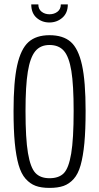

<svg xmlns="http://www.w3.org/2000/svg" viewBox="-20 -874 465 900"><path d="M211.4 -768.6Q176.8 -768.6 151.6 -790.5Q126.5 -812.5 126.5 -853.5H159.7Q159.7 -831.1 175 -819.1Q190.4 -807.1 211.9 -807.1Q233.9 -807.1 249.5 -819.1Q265.1 -831.1 265.1 -853.5H297.9Q297.9 -813 272.2 -790.8Q246.6 -768.6 211.4 -768.6ZM211.9 -38.6Q256.3 -38.6 279.3 -62.3Q302.2 -85.9 313.7 -154.1Q325.2 -222.2 325.2 -354Q325.2 -475.6 314.5 -541.5Q303.7 -607.4 279.8 -635.3Q255.9 -663.1 211.9 -663.1Q168.9 -663.1 145 -633.5Q121.1 -604 110.4 -537.8Q99.6 -471.7 99.6 -354Q99.6 -224.6 111.1 -156.5Q122.6 -88.4 145.8 -63.5Q168.9 -38.6 211.9 -38.6ZM211.9 6.8Q173.3 6.8 147 -2.9Q120.6 -12.7 99.9 -36.1Q79.1 -59.6 67.1 -101.3Q55.2 -143.1 49.3 -204.3Q43.5 -265.6 43.5 -354Q43.5 -490.7 60.5 -567.6Q77.6 -644.5 113.5 -676.8Q149.4 -709 211.9 -709Q275.9 -709 311.5 -677.7Q347.2 -646.5 364.3 -569.6Q381.3 -492.7 381.3 -354Q381.3 -264.6 375.5 -202.9Q369.6 -141.1 357.9 -99.6Q346.2 -58.1 325.2 -34.9Q304.2 -11.7 277.6 -2.4Q251 6.8 211.9 6.8Z"/></svg>

Font: BenchNine Light
Style: Regular
Weight: 300
Version: Version 1 ; ttfautohint (v0.92.18-e454-dirty) -l 8 -r 50 -G 